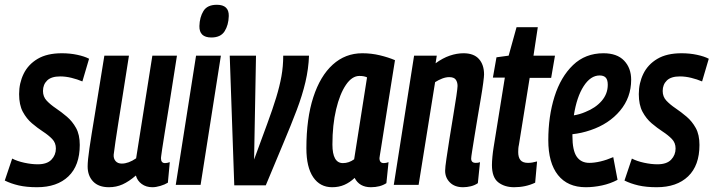

<svg xmlns="http://www.w3.org/2000/svg" viewBox="-42 -774 2988 804"><path d="M-22 -18 9 -110Q30 -99 60 -92.5Q90 -86 116 -86Q155 -86 173.5 -105.5Q192 -125 192 -152Q192 -176 176.5 -192Q161 -208 138 -223Q115 -238 92 -257.5Q69 -277 53.5 -306Q38 -335 38 -380Q38 -426 57 -465Q76 -504 115.5 -527.5Q155 -551 217 -551Q251 -551 281.5 -544.5Q312 -538 331 -528L303 -433Q282 -442 257.5 -448Q233 -454 210 -454Q173 -454 155.5 -437Q138 -420 138 -393Q138 -369 153.5 -352.5Q169 -336 192 -320.5Q215 -305 238 -285.5Q261 -266 276.5 -238Q292 -210 292 -167Q292 -81 244.5 -35.5Q197 10 113 10Q69 10 36.5 2.5Q4 -5 -22 -18Z M414 10Q371 10 348 -14Q325 -38 325 -77Q325 -102 332.5 -153Q340 -204 355.5 -297Q371 -390 395 -541H498Q482 -438 471 -369.5Q460 -301 453 -256Q446 -211 441.5 -181Q437 -151 434 -126Q433 -110 442 -99.5Q451 -89 468 -89Q496 -89 528 -111L596 -541H699Q680 -419 667.5 -340.5Q655 -262 647.5 -216.5Q640 -171 637 -149.5Q634 -128 633 -121Q632 -114 632 -112Q632 -91 649 -91Q658 -91 669 -95L661 -9Q648 -1 629.5 4.5Q611 10 596 10Q570 10 551.5 -3.5Q533 -17 527 -39Q498 -14 471.5 -2Q445 10 414 10Z M866 -754Q917 -754 916 -707Q915 -669 898.5 -643Q882 -617 843 -617Q792 -617 793 -665Q794 -702 810 -728Q826 -754 866 -754ZM694 0 779 -541H883L798 0Z M1071 2H939L920 -541H1030L1022 -106Q1054 -193 1077 -255.5Q1100 -318 1114.5 -365.5Q1129 -413 1136.5 -454.5Q1144 -496 1144 -541H1252Q1250 -486 1237 -430.5Q1224 -375 1200.5 -313Q1177 -251 1144.5 -174Q1112 -97 1071 2Z M1511 10Q1463 10 1443 -29Q1423 -10 1400 0Q1377 10 1349 10Q1298 10 1269.5 -32Q1241 -74 1241 -153Q1241 -278 1270 -367Q1299 -456 1351.5 -503.5Q1404 -551 1475 -551Q1513 -551 1548.5 -542.5Q1584 -534 1612 -522Q1594 -411 1582.5 -337.5Q1571 -264 1564 -220Q1557 -176 1553.5 -153.5Q1550 -131 1548.5 -122.5Q1547 -114 1547 -112Q1547 -91 1565 -91Q1575 -91 1585 -95L1576 -7Q1550 10 1511 10ZM1441 -107 1495 -450Q1483 -456 1463 -456Q1432 -456 1406.5 -418.5Q1381 -381 1365.5 -316Q1350 -251 1350 -169Q1350 -91 1394 -91Q1419 -91 1441 -107Z M1692 -541H1787L1782 -509Q1812 -531 1841.5 -541Q1871 -551 1899 -551Q1942 -551 1963.5 -527Q1985 -503 1985 -462Q1985 -454 1981.5 -427Q1978 -400 1971.5 -362Q1965 -324 1958 -282.5Q1951 -241 1945 -203.5Q1939 -166 1935 -141Q1931 -116 1931 -110Q1931 -92 1950 -92Q1954 -92 1958.5 -92.5Q1963 -93 1968 -95L1959 -7Q1946 2 1929.5 6Q1913 10 1897 10Q1862 10 1842 -10Q1822 -30 1822 -59Q1822 -73 1827.5 -110Q1833 -147 1840.5 -195Q1848 -243 1856 -290Q1864 -337 1869 -371.5Q1874 -406 1874 -414Q1874 -430 1866.5 -440.5Q1859 -451 1839 -451Q1825 -451 1809.5 -445Q1794 -439 1780 -430L1711 0H1607Z M2207 -98 2199 -9Q2159 10 2111 10Q2071 10 2044.5 -10.5Q2018 -31 2018 -83Q2018 -97 2020 -118Q2022 -139 2025 -157L2072 -449H2022L2037 -534L2088 -541L2121 -660H2210L2192 -541H2282L2266 -448H2176L2131 -168Q2129 -159 2128.5 -151.5Q2128 -144 2128 -137Q2128 -115 2137.5 -103.5Q2147 -92 2169 -92Q2178 -92 2187 -93.5Q2196 -95 2207 -98Z M2544 -21Q2514 -5 2479 2.5Q2444 10 2411 10Q2335 10 2294.5 -41Q2254 -92 2254 -187Q2254 -287 2280 -369.5Q2306 -452 2357.5 -501.5Q2409 -551 2485 -551Q2542 -551 2571.5 -520Q2601 -489 2601 -440Q2601 -366 2554.5 -310.5Q2508 -255 2431 -229Q2393 -216 2355 -212V-205Q2355 -144 2373 -118Q2391 -92 2426 -92Q2447 -92 2472.5 -98Q2498 -104 2526 -116ZM2469 -458Q2431 -458 2402 -413Q2373 -368 2361 -291Q2386 -295 2409 -305Q2452 -322 2477.5 -351.5Q2503 -381 2503 -419Q2503 -440 2494.5 -449Q2486 -458 2469 -458Z M2573 -18 2604 -110Q2625 -99 2655 -92.5Q2685 -86 2711 -86Q2750 -86 2768.5 -105.5Q2787 -125 2787 -152Q2787 -176 2771.5 -192Q2756 -208 2733 -223Q2710 -238 2687 -257.5Q2664 -277 2648.5 -306Q2633 -335 2633 -380Q2633 -426 2652 -465Q2671 -504 2710.5 -527.5Q2750 -551 2812 -551Q2846 -551 2876.5 -544.5Q2907 -538 2926 -528L2898 -433Q2877 -442 2852.5 -448Q2828 -454 2805 -454Q2768 -454 2750.5 -437Q2733 -420 2733 -393Q2733 -369 2748.5 -352.5Q2764 -336 2787 -320.5Q2810 -305 2833 -285.5Q2856 -266 2871.5 -238Q2887 -210 2887 -167Q2887 -81 2839.5 -35.5Q2792 10 2708 10Q2664 10 2631.5 2.5Q2599 -5 2573 -18Z"/></svg>

Font: Georama Condensed SemiBold
Style: Italic
Weight: 600
Width: 3
Italic angle: -9°
Designer: Jean-Baptiste Levee
Foundry: Production Type
Version: Version 1.000